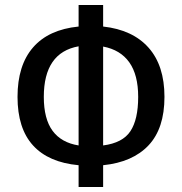

<svg xmlns="http://www.w3.org/2000/svg" viewBox="-20 -747 727 767"><path d="M294 -727H392V-641Q510 -628 573.5 -556.5Q637 -485 637 -360Q637 -234 573.5 -166.5Q510 -99 392 -87V0H294V-87Q174 -98 112 -166Q50 -234 50 -360Q50 -486 112 -557.5Q174 -629 294 -641ZM392 -166Q470 -176 501 -223Q532 -270 532 -360Q532 -448 496.5 -498Q461 -548 392 -561ZM294 -562Q155 -537 155 -360Q155 -272 190 -224.5Q225 -177 294 -166Z"/></svg>

Font: BM YEONSUNG
Style: Regular
Weight: 400
Designer: Bongjin Kim; Myungsoo Han; Jaehyun Keum; Jihee Min; Dokyung Lee; Chorong Kim; Jooyeon Kang; Sang-a Kim;
Foundry: Sandoll Communications Inc.
Version: Version 1.000;PS 1;hotconv 16.6.51;makeotf.lib2.5.65220